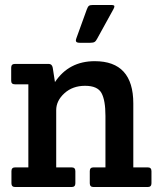

<svg xmlns="http://www.w3.org/2000/svg" viewBox="-20 -752 644 772"><path d="M25 -427V-480Q25 -495 40 -495H176Q189 -495 192 -480L201 -422Q257 -506 361 -506Q516 -506 516 -336V-79H574Q589 -79 589 -64V-15Q589 0 574 0H356Q341 0 341 -15V-64Q341 -79 356 -79H404V-286Q404 -349 388 -378Q372 -407 322 -407Q272 -407 239 -377Q206 -347 206 -309V-79H268Q283 -79 283 -64V-15Q283 0 268 0H41Q26 0 26 -15V-64Q26 -79 41 -79H94V-413H40Q25 -413 25 -427ZM300 -580Q285 -580 285 -589Q285 -592 287 -598L329 -714Q333 -725 337.5 -728.5Q342 -732 354 -732H426Q440 -732 440 -727Q440 -722 436 -715L371 -597Q366 -587 360.5 -583.5Q355 -580 343 -580Z"/></svg>

Font: Crete Round
Style: Regular
Weight: 400
Designer: Veronika Burian
Foundry: TypeTogether
Version: Version 1.001